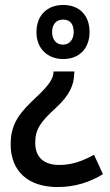

<svg xmlns="http://www.w3.org/2000/svg" viewBox="-20 -563 445 774"><path d="M235 -543C172 -543 127 -503 127 -433C127 -367 172 -325 235 -325C298 -325 341 -366 341 -434C341 -503 298 -543 235 -543ZM234 -484C263 -484 277 -466 277 -434C277 -402 259 -383 234 -383C208 -383 190 -402 190 -434C190 -466 208 -484 234 -484ZM280 -275H196L195 -266C193 -249 183 -224 128 -173C62 -111 23 -68 23 19C23 125 91 191 212 191C283 191 343 171 395 139L359 61C315 85 272 102 219 102C157 102 122 71 122 13C122 -41 142 -70 205 -128C262 -180 277 -221 279 -262Z"/></svg>

Font: Noto Sans Myanmar SemiCondensed Medium
Style: Regular
Weight: 500
Width: 4
Designer: Monotype Design Team
Foundry: Monotype Imaging Inc.
Version: Version 2.107